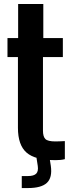

<svg xmlns="http://www.w3.org/2000/svg" viewBox="-20 -790 356 958"><path d="M256.6 9.1Q155.6 9.1 112.6 -28.5Q69.5 -66 69.5 -152V-505.1H17.3V-600H70.5V-770H196.1V-600H293.6V-505.1H194.4V-138.2Q194.4 -108.5 206.3 -96.4Q218.2 -84.3 257 -84.3Q269.3 -84.3 279.8 -84.9Q290.4 -85.5 303.6 -86V4.1Q293.4 6.8 281.5 8Q269.6 9.1 256.6 9.1ZM88.6 148.3V88.4H119.6Q148.5 88.4 160.5 76.6Q172.4 64.7 168.4 37.7L161.3 -8.1H226.4L233.6 37.7Q241.8 96 214.1 122.2Q186.4 148.3 119.6 148.3Z"/></svg>

Font: Big Shoulders Thin
Style: Regular
Weight: 100
Designer: Patric King
Foundry: XO Type Co
Version: Version 2.002